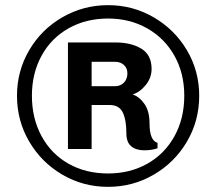

<svg xmlns="http://www.w3.org/2000/svg" viewBox="-20 -716 825 746"><path d="M754 -344Q754 -247 706.5 -166Q659 -85 577.5 -37.5Q496 10 400 10Q303 10 222 -37.5Q141 -85 93.5 -166Q46 -247 46 -344Q46 -440 93.5 -521Q141 -602 222.5 -649Q304 -696 400 -696Q496 -696 577.5 -648.5Q659 -601 706.5 -520.5Q754 -440 754 -344ZM104 -344Q104 -256 141.5 -187Q179 -118 246 -80Q313 -42 400 -42Q485 -42 552.5 -80Q620 -118 658 -187Q696 -256 696 -344Q696 -431 658 -499Q620 -567 552.5 -605.5Q485 -644 400 -644Q314 -644 246.5 -606Q179 -568 141.5 -499.5Q104 -431 104 -344ZM569 -448Q569 -414 546.5 -386Q524 -358 495 -349Q521 -341 541 -312.5Q561 -284 561 -237Q561 -170 592 -161V-140Q570 -132 540 -132Q509 -132 490 -147.5Q471 -163 471 -198Q471 -250 457 -279Q443 -308 406 -308H336V-137H244V-551H429Q489 -551 529 -527Q569 -503 569 -448ZM336 -476V-381H426Q448 -381 461.5 -395Q475 -409 475 -431Q475 -451 461.5 -463.5Q448 -476 426 -476Z"/></svg>

Font: Chivo
Style: Bold Italic
Weight: 700
Italic angle: -8.05°
Designer: Hector Gatti
Foundry: Omnibus-Type
Version: Version 1.007